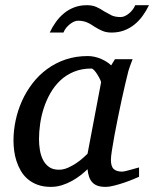

<svg xmlns="http://www.w3.org/2000/svg" viewBox="-20 -711 597 743"><path d="M371.1 -392.1Q371.6 -394.5 367.4 -403.3Q363.3 -412.1 357.4 -421.6Q351.6 -431.2 345 -438.5Q338.4 -445.8 334 -445.8Q295.9 -445.8 265.9 -433.3Q235.8 -420.9 213.4 -399.7Q190.9 -378.4 175 -350.6Q159.2 -322.8 149.4 -292.5Q139.6 -262.2 135.3 -231.4Q130.9 -200.7 130.9 -172.9Q130.9 -151.9 134.3 -130.9Q137.7 -109.9 146.2 -92.8Q154.8 -75.7 169.7 -64.9Q184.6 -54.2 208 -54.2Q225.6 -54.2 243.2 -62Q260.7 -69.8 275.9 -80.1Q291 -90.3 302.2 -100.6Q313.5 -110.8 318.8 -116.2ZM518.1 -26.9Q512.2 -24.4 496.6 -17.8Q481 -11.2 461.7 -4.6Q442.4 2 422.6 7.1Q402.8 12.2 388.2 12.2Q370.1 12.2 357.7 7.8Q345.2 3.4 337.2 -5.4Q329.1 -14.2 324.7 -26.9Q320.3 -39.6 318.8 -56.2Q307.6 -45.4 292.5 -33.4Q277.3 -21.5 259 -11.2Q240.7 -1 220 5.6Q199.2 12.2 176.8 12.2Q147.5 12.2 125.2 3.9Q103 -4.4 86.9 -18.3Q70.8 -32.2 60.3 -50.5Q49.8 -68.8 43.5 -88.6Q37.1 -108.4 34.7 -128.7Q32.2 -148.9 32.2 -167Q32.2 -205.6 40.5 -244.9Q48.8 -284.2 65.2 -320.6Q81.5 -356.9 106 -388.7Q130.4 -420.4 162.4 -443.8Q194.3 -467.3 233.6 -480.7Q272.9 -494.1 319.8 -494.1Q333.5 -494.1 346.9 -491Q360.4 -487.8 372.1 -482.7Q383.8 -477.5 393.6 -471.2Q403.3 -464.8 410.2 -458L424.8 -481.9H493.2Q490.7 -476.1 487.8 -468Q484.9 -460 481.9 -451.7Q479 -443.4 476.8 -436Q474.6 -428.7 474.1 -424.8Q470.7 -411.6 464.4 -385Q458 -358.4 450.9 -325.2Q443.8 -292 436.3 -255.6Q428.7 -219.2 422.9 -186.8Q417 -154.3 413.1 -129.2Q409.2 -104 409.2 -92.8Q409.2 -66.4 420.4 -56.6Q431.6 -46.9 452.1 -46.9Q457 -46.9 466.6 -49.1Q476.1 -51.3 486.3 -54.2Q496.6 -57.1 505.4 -59.6Q514.2 -62 518.1 -63ZM556.6 -690.9Q545.9 -668.9 532 -649.7Q518.1 -630.4 500.2 -616Q482.4 -601.6 460.4 -593.3Q438.5 -585 411.6 -585Q391.1 -585 376 -591.6Q360.8 -598.1 345.2 -607.9Q338.9 -612.3 332.5 -616.2Q326.2 -620.1 318.6 -623.5Q311 -627 302 -628.9Q293 -630.9 281.2 -630.9Q274.9 -630.9 266.8 -627.4Q258.8 -624 251 -617.9Q243.2 -611.8 236.3 -603.5Q229.5 -595.2 225.6 -585H172.4Q182.6 -606.9 196.5 -626.2Q210.4 -645.5 228 -659.9Q245.6 -674.3 267.6 -682.6Q289.6 -690.9 316.4 -690.9Q336.9 -690.9 352.3 -684.3Q367.7 -677.7 383.3 -667Q396 -659.7 410.2 -652.3Q424.3 -645 447.3 -645Q454.1 -645 462.2 -648.4Q470.2 -651.9 478 -658Q485.8 -664.1 492.4 -672.4Q499 -680.7 503.4 -690.9Z"/></svg>

Font: Charis SIL Am
Style: Italic
Weight: 400
Italic angle: -11°
Foundry: SIL International
Version: Version 5.000